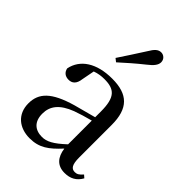

<svg xmlns="http://www.w3.org/2000/svg" viewBox="-244 -933 1053 1053"><g transform="rotate(45 282.5 -407.0)"><path d="M211 -630 230 -615C270 -651 309 -686 357 -724C391 -750 405 -770 405 -790C405 -814 386 -829 367 -829C345 -829 329 -815 308 -779C272 -722 242 -677 211 -630ZM459 14C503 14 535 -3 557 -42L541 -56C524 -36 512 -29 496 -29C470 -29 456 -46 456 -104V-355C456 -483 400 -537 279 -537C158 -537 81 -486 64 -402C69 -377 87 -363 113 -363C140 -363 160 -378 165 -420L179 -493C204 -502 227 -505 250 -505C329 -505 362 -475 362 -365V-321C320 -310 274 -298 235 -287C97 -247 49 -196 49 -116C49 -32 109 15 189 15C263 15 306 -17 364 -80C372 -21 402 14 459 14ZM362 -111C302 -55 268 -38 232 -38C178 -38 143 -68 143 -130C143 -189 176 -232 257 -263C287 -274 324 -285 362 -295Z"/></g></svg>

Font: Source Han Serif SC Medium
Style: Regular
Weight: 500
Designer: Ryoko NISHIZUKA 西塚涼子 (kana & ideographs); Frank Grießhammer (Latin, Greek & Cyrillic); Wenlong ZHANG 张文龙 (bopomofo); San
Foundry: Adobe
Version: Version 2.003;hotconv 1.1.1;makeotfexe 2.6.0